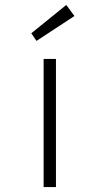

<svg xmlns="http://www.w3.org/2000/svg" viewBox="-20 -759 406 779"><path d="M157 0V-520H207V0ZM128 -593 107 -624 249 -739 282 -694Z"/></svg>

Font: Lexend Mega ExtraLight
Style: Regular
Weight: 250
Version: Version 1.007